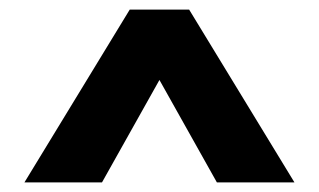

<svg xmlns="http://www.w3.org/2000/svg" viewBox="-20 -739 666 401"><path d="M251 -719H375L595 -358H433L313 -572L193 -358H31Z"/></svg>

Font: Pridi SemiBold
Style: Regular
Weight: 600
Designer: Katatrad Team
Foundry: CadsonDemak
Version: Version 1.001